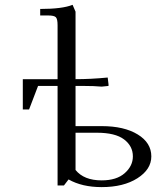

<svg xmlns="http://www.w3.org/2000/svg" viewBox="-20 -766 683 793"><path d="M74.2 -314V-439H217.8V-662.1Q217.8 -687.5 210.7 -694.8Q203.6 -702.1 179.2 -702.1H146V-729Q237.8 -729 279.8 -746.1L292 -717.8V-439Q354.5 -439 424.8 -445.8L428.2 -418V-411.1L399.9 -408.2Q370.1 -411.1 323.2 -411.1H292V-245.1H399.9Q492.7 -245.1 548.8 -210.7Q605 -176.3 605 -120.1Q605 -66.4 547.6 -29.8Q490.2 6.8 399.9 6.8Q318.8 6.8 263.2 -24.9L244.1 0H217.8V-411.1H137.2L100.1 -314ZM292 -64Q326.7 -21 399.9 -21Q461.4 -21 495.1 -50.8Q528.8 -80.6 528.8 -120.1Q528.8 -162.6 492.4 -190.2Q456.1 -217.8 379.9 -217.8H292Z"/></svg>

Font: Dihjauti S
Style: Regular
Weight: 400
Designer: T. Christopher White
Version: Version 3.0.0